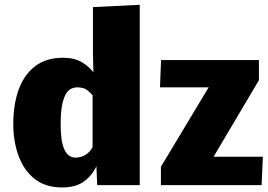

<svg xmlns="http://www.w3.org/2000/svg" viewBox="-20 -782 1132 811"><path d="M241.7 9.8Q172.4 9.8 126.7 -26.1Q81.1 -62 58.6 -123Q36.1 -184.1 36.1 -258.8Q36.1 -339.8 58.6 -402.8Q81.1 -465.8 127.9 -502Q174.8 -538.1 247.1 -538.1Q295.4 -537.6 326.4 -518.8Q357.4 -500 374.5 -476.6L372.6 -553.2V-752L570.3 -761.7V0H390.6L387.2 -80.1Q370.6 -42.5 335.9 -16.4Q301.3 9.8 241.7 9.8ZM297.4 -116.2Q322.8 -116.2 342.3 -128.7Q361.8 -141.1 371.1 -161.6V-379.9Q361.3 -391.1 347.2 -402.1Q333 -413.1 305.2 -413.1Q295.4 -413.1 283.7 -408.7Q272 -404.3 261.2 -389.4Q250.5 -374.5 243.4 -343.3Q236.3 -312 236.3 -258.3Q236.3 -196.3 246.1 -166Q255.9 -135.7 270 -126Q284.2 -116.2 297.4 -116.2ZM659.7 0V-77.6L861.3 -413.1H655.8L660.2 -528.3H1073.7V-443.4L882.3 -120.1H1090.3L1085 0Z"/></svg>

Font: Comme Black
Style: Regular
Weight: 900
Version: Version 1.000;gftools[0.9.27]